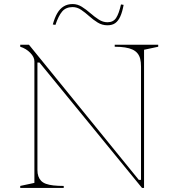

<svg xmlns="http://www.w3.org/2000/svg" viewBox="-20 -929 852 949"><path d="M80 0V-10L150 -25V-626Q150 -647 129.5 -668Q109 -689 80 -698V-708H123L666 -40H677V-600Q677 -622 673 -638Q669 -654 659.5 -665.5Q650 -677 635 -684Q620 -691 598 -694.5Q576 -698 547 -698V-708H762V-698L692 -683V0H682L175 -620H165V-89Q165 -71 169.5 -58Q174 -45 183 -35.5Q192 -26 207 -20.5Q222 -15 244 -12.5Q266 -10 295 -10V0ZM511 -804Q485 -804 463 -817.5Q441 -831 421 -849Q401 -867 381 -880.5Q361 -894 339 -894Q306 -894 287.5 -872.5Q269 -851 254 -806L241 -808Q250 -841 263 -863.5Q276 -886 295 -897.5Q314 -909 339 -909Q363 -909 384.5 -895.5Q406 -882 426.5 -864Q447 -846 468 -832.5Q489 -819 511 -819Q540 -819 554 -840.5Q568 -862 578 -907L591 -905Q585 -871 575 -848.5Q565 -826 550 -815Q535 -804 511 -804Z"/></svg>

Font: Kalnia Thin
Style: Regular
Weight: 250
Designer: Frida Medrano
Foundry: Frida Medrano
Version: Version 1.105